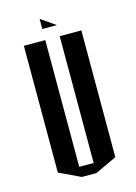

<svg xmlns="http://www.w3.org/2000/svg" viewBox="-104 -678 546 771"><g transform="rotate(-15 169.0 -292.5)"><path d="M139 -579V-621L200 -579ZM199 -533H289V-6L199 36H139L50 -6V-533H139V-6H199Z"/></g></svg>

Font: Frankia
Style: Regular
Weight: 400
Version: Version 001.000